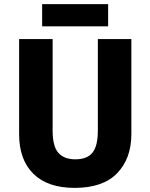

<svg xmlns="http://www.w3.org/2000/svg" viewBox="-20 -997 731 934"><path d="M619 -345Q619 -226 550 -154.5Q481 -83 343 -83Q212 -83 142.5 -151.5Q73 -220 73 -344V-807H236V-362Q236 -285 264 -253.5Q292 -222 346 -222Q404 -222 430 -254.5Q456 -287 456 -363V-807H619ZM506 -977V-869H185V-977Z"/></svg>

Font: Noto Sans Telugu UI SemiCondensed ExtraBold
Style: Regular
Weight: 800
Width: 4
Designer: Jelle Bosma - Monotype Design Team
Foundry: Monotype Imaging Inc.
Version: Version 2.005; ttfautohint (v1.8.4.7-5d5b)